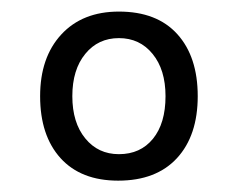

<svg xmlns="http://www.w3.org/2000/svg" viewBox="-20 -699 415 335"><path d="M325 -531.2Q325 -600 289.4 -639.4Q253.8 -678.8 187.5 -678.8Q123.8 -678.8 86.9 -638.8Q50 -598.8 50 -531.2Q50 -462.5 85.6 -423.1Q121.2 -383.8 186.2 -383.8Q252.5 -383.8 288.8 -423.1Q325 -462.5 325 -531.2ZM268.8 -531.2Q268.8 -483.8 246.9 -456.9Q225 -430 187.5 -430Q151.2 -430 128.8 -457.5Q106.2 -485 106.2 -531.2Q106.2 -577.5 128.8 -605Q151.2 -632.5 187.5 -632.5Q223.8 -632.5 246.2 -605Q268.8 -577.5 268.8 -531.2Z"/></svg>

Font: Cambay
Style: Regular
Weight: 400
Version: Version 1.180;PS 001.180;hotconv 1.0.70;makeotf.lib2.5.58329